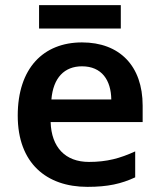

<svg xmlns="http://www.w3.org/2000/svg" viewBox="-20 -717 621 747"><path d="M450 -697H132V-606H450ZM299 -552C149 -552 49 -452 49 -267C49 -82 161 10 320 10C400 10 452 -2 506 -27V-128C447 -101 396 -87 326 -87C234 -87 180 -144 177 -242H535V-306C535 -461 445 -552 299 -552ZM299 -459C376 -459 412 -405 413 -330H180C187 -415 231 -459 299 -459Z"/></svg>

Font: Noto Sans Bengali SemiBold
Style: Regular
Weight: 600
Designer: Jelle Bosma - Monotype Design Team
Foundry: Monotype Imaging Inc.
Version: Version 2.003